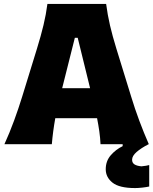

<svg xmlns="http://www.w3.org/2000/svg" viewBox="-20 -733 778 976"><path d="M2.5 0Q28.5 -57 51.8 -120.5Q75 -184 92.5 -241L168 -486Q188.5 -552.5 201.2 -605.8Q214 -659 221 -713H519.5Q527 -656.5 539.2 -603.8Q551.5 -551 571.5 -486L647 -241Q665 -181.5 688.2 -119.2Q711.5 -57 736.5 0H491Q489.5 -32.5 484.8 -65.8Q480 -99 473.5 -132H261Q249 -65.5 243.5 0ZM360.5 -541 296 -284.5H438L375 -541ZM667 223Q586.5 223 552 195.5Q517.5 168 517.5 127.5Q517.5 85.5 543.2 56Q569 26.5 603.5 10V-25.5L697.5 -37.5L735.5 0Q697.5 19.5 674.5 39.5Q651.5 59.5 651.5 79Q651.5 95 663.8 102.8Q676 110.5 699 112.5Q712.5 111.5 722.5 109.5Q732.5 107.5 738.5 106V215Q726.5 218 704.8 220.5Q683 223 667 223Z"/></svg>

Font: Commissioner Flair ExtraBold
Style: Regular
Weight: 800
Designer: Kostas Bartsokas
Foundry: Kostas Bartsokas
Version: Version 1.000; ttfautohint (v1.8.3)